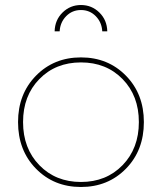

<svg xmlns="http://www.w3.org/2000/svg" viewBox="-20 -746 646 766"><path d="M218 -621H198Q199 -666 229.5 -696Q260 -726 303 -726Q346 -726 376.5 -696Q407 -666 408 -621H388Q386 -657 362 -681.5Q338 -706 303 -706Q268 -706 244 -681.5Q220 -657 218 -621ZM554 -259Q554 -146 482.5 -73Q411 0 303 0Q195 0 123.5 -73Q52 -146 52 -259Q52 -371 123.5 -444Q195 -517 303 -517Q411 -517 482.5 -444Q554 -371 554 -259ZM469 -430.5Q404 -497 303 -497Q202 -497 137 -430.5Q72 -364 72 -259Q72 -154 137 -87Q202 -20 303 -20Q404 -20 469 -87Q534 -154 534 -259Q534 -364 469 -430.5Z"/></svg>

Font: Montserrat arm Thin
Style: Regular
Weight: 250
Designer: Julieta Ulanovsky
Foundry: Julieta Ulanovsky
Version: Version 6.000;PS 006.000;hotconv 1.0.88;makeotf.lib2.5.64775